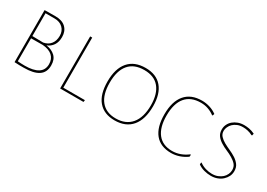

<svg xmlns="http://www.w3.org/2000/svg" viewBox="-6 -1061 2245 1616"><g transform="rotate(30 1116.0 -253.0)"><path d="M389.2 -129.9Q389.2 -61 340.3 -29.3Q292.5 2 200.2 2H154.8Q127.4 2 107.9 0V-505.9L212.9 -506.8Q278.8 -506.8 313.5 -473.6Q349.1 -439.5 349.1 -382.8Q349.1 -334 328.1 -302.7Q306.2 -270.5 270 -256.8Q324.2 -249 356.9 -217.8Q389.2 -187 389.2 -129.9ZM127.9 -486.8V-265.1L233.9 -263.2Q279.3 -271.5 303.2 -302.7Q327.1 -334 327.1 -381.8Q327.1 -428.2 296.9 -457.5Q266.6 -486.8 215.8 -486.8ZM368.2 -129.9Q368.2 -180.2 335.4 -210Q303.7 -238.8 241.2 -244.1L127.9 -243.2V-20Q161.1 -17.1 196.8 -17.1Q280.3 -17.1 324.2 -44.9Q368.2 -72.8 368.2 -129.9Z M780.8 -16.1 777.8 0H550.8V-505.9H570.8V-19H778.8Z M1080.6 3.9Q977.5 3.9 921.9 -61.5Q866.7 -126 866.7 -251Q866.7 -376 923.8 -442.9Q981 -509.8 1089.4 -509.8Q1193.4 -509.8 1248.5 -445.3Q1303.7 -380.4 1303.7 -261.2Q1303.7 -132.8 1246.1 -64.5Q1188.5 3.9 1080.6 3.9ZM1088.4 -488.8Q989.7 -488.8 939 -428.7Q887.7 -368.2 887.7 -252Q887.7 -136.2 937 -76.2Q986.8 -15.1 1080.6 -15.1Q1178.2 -15.1 1231 -78.1Q1283.7 -141.1 1283.7 -258.8Q1283.7 -370.1 1233.4 -430.2Q1184.1 -488.8 1088.4 -488.8Z M1782.2 -462.9 1776.4 -444.8H1770.5Q1743.7 -465.3 1708.5 -477.5Q1676.3 -488.8 1638.2 -488.8Q1541 -488.8 1490.7 -428.2Q1440.4 -367.7 1440.4 -251Q1440.4 -136.7 1488.8 -75.7Q1537.1 -15.1 1628.4 -15.1Q1668.5 -15.1 1706.5 -28.8Q1744.1 -42.5 1777.3 -67.9L1783.2 -65.9L1781.2 -46.9Q1745.6 -21.5 1707 -8.8Q1668.9 3.9 1629.4 3.9Q1526.4 3.9 1472.7 -61.5Q1419.4 -126.5 1419.4 -251Q1419.4 -376 1475.6 -442.4Q1531.7 -508.8 1638.2 -508.8Q1676.3 -508.8 1714.4 -497.1Q1751 -485.8 1782.2 -462.9Z M2168.9 -129.9Q2168.9 -102.1 2157.7 -79.1Q2146.5 -56.2 2126 -37.1Q2106.4 -18.6 2077.6 -7.8Q2049.8 2.9 2015.1 2.9Q1983.9 2.9 1950.2 -5.9Q1917 -14.6 1889.2 -34.2L1890.1 -53.2L1895 -54.2Q1920.9 -35.2 1953.6 -25.4Q1984.9 -16.1 2015.1 -16.1Q2047.4 -16.1 2071.3 -25.9Q2097.2 -36.6 2113.3 -51.3Q2129.9 -66.4 2139.6 -87.4Q2148.9 -107.4 2148.9 -128.9Q2148.9 -161.1 2130.9 -182.1Q2113.8 -202.1 2084.5 -219.7Q2056.6 -236.3 2024.9 -249.5Q1995.6 -261.7 1965.8 -280.3Q1937 -298.3 1919.4 -321.8Q1901.4 -345.7 1901.4 -381.8Q1901.4 -409.2 1912.1 -431.2Q1923.3 -454.6 1942.9 -471.2Q1962.9 -488.3 1989.7 -498Q2016.1 -507.8 2050.3 -507.8Q2070.3 -507.8 2096.7 -503.4Q2122.1 -499 2152.3 -484.9L2147.9 -465.8L2142.1 -464.8Q2118.2 -477.5 2092.8 -482.9Q2069.8 -487.8 2048.3 -487.8Q2016.1 -487.8 1993.7 -478Q1969.7 -467.8 1954.1 -452.6Q1939 -438.5 1929.7 -418Q1920.9 -398.9 1920.9 -379.9Q1920.9 -350.1 1939.5 -330.1Q1958.5 -309.6 1985.8 -294.4Q2017.1 -277.3 2044.9 -265.1Q2074.2 -252.4 2104.5 -233.4Q2131.3 -216.3 2150.4 -191.4Q2168.9 -167 2168.9 -129.9Z"/></g></svg>

Font: Datalegreya
Style: Thin
Weight: 250
Designer: Figs Lab
Foundry: Figs Lab
Version: Version 1.002;PS 001.002;hotconv 1.0.70;makeotf.lib2.5.58329